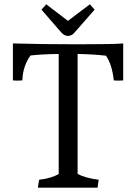

<svg xmlns="http://www.w3.org/2000/svg" viewBox="-20 -873 633 893"><path d="M84 -499 60 -498Q47 -498 40 -499V-671Q172 -667 342.5 -667Q513 -667 553 -671V-499Q546 -498 531.5 -498Q517 -498 509 -499Q502 -571 473 -614Q408 -621 341 -622V-64Q376 -45 439 -37Q435 -13 434 0H156L162 -37Q221 -44 253 -64V-622Q176 -621 122 -615Q86 -565 84 -499ZM327 -722Q314 -706 296.5 -706Q279 -706 265 -722L173 -828L195 -853L296 -776L398 -853L420 -828Z"/></svg>

Font: Caladea
Style: Regular
Weight: 400
Designer: Carolina Giovagnoli and Andres Torresi
Foundry: Carolina Giovagnoli and Andres Torresi
Version: Version 1.002